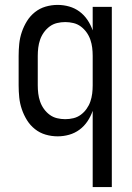

<svg xmlns="http://www.w3.org/2000/svg" viewBox="-20 -548 540 783"><path d="M358 215V-96Q350 -73 336.5 -53Q323 -33 304 -19Q285 -5 262 1.5Q239 8 215 8Q190 8 166 1Q142 -6 122.5 -21.5Q103 -37 90 -58Q77 -79 69 -102.5Q61 -126 58.5 -150.5Q56 -175 56 -200V-320Q56 -345 58.5 -369.5Q61 -394 69 -417.5Q77 -441 90 -462Q103 -483 122.5 -498.5Q142 -514 166 -521Q190 -528 215 -528Q239 -528 262 -521.5Q285 -515 304 -501Q323 -487 336.5 -467Q350 -447 358 -424V-520H436V215ZM246 -62Q263 -62 279.5 -66Q296 -70 309.5 -80Q323 -90 333 -104Q343 -118 348.5 -134Q354 -150 356 -166.5Q358 -183 358 -200V-320Q358 -337 356 -353.5Q354 -370 348.5 -386Q343 -402 333 -416Q323 -430 309.5 -440Q296 -450 279.5 -454Q263 -458 246 -458Q229 -458 212.5 -454Q196 -450 182.5 -440Q169 -430 159 -416Q149 -402 143.5 -386Q138 -370 136 -353.5Q134 -337 134 -320V-200Q134 -183 136 -166.5Q138 -150 143.5 -134Q149 -118 159 -104Q169 -90 182.5 -80Q196 -70 212.5 -66Q229 -62 246 -62Z"/></svg>

Font: Iosevka srxl
Style: Regular
Weight: 400
Monospace: yes
Designer: Belleve Invis
Foundry: Belleve Invis
Version: Version 33.0.1; ttfautohint (v1.8.3)